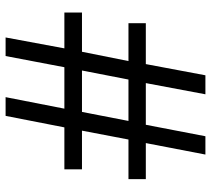

<svg xmlns="http://www.w3.org/2000/svg" viewBox="-54 -700 754 686"><g transform="rotate(90 323.0 -357.0)"><path d="M620.1 -501V-439H478.5L446.8 -272.9H585V-210H435.1L394 0H327.1L368.2 -210H220.2L180.2 0H113.8L152.8 -210H24.9V-272.9H165L198.2 -439H63V-501H209L249 -713.9H316.9L276.9 -501H425.8L466.8 -713.9H532.2L491.2 -501ZM264.2 -439 231.9 -272.9H379.9L412.1 -439Z"/></g></svg>

Font: Open Sans Hebrew
Style: Regular
Weight: 400
Foundry: Ascender Corporation, Yanek Iontef
Version: Version 2.001;PS 002.001;hotconv 1.0.70;makeotf.lib2.5.58329